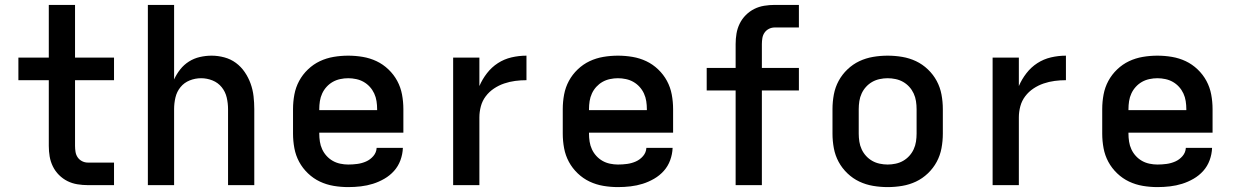

<svg xmlns="http://www.w3.org/2000/svg" viewBox="-20 -755 5040 783"><path d="M445 0H338Q317 0 295.5 -3.5Q274 -7 255 -16.5Q236 -26 220.5 -41.5Q205 -57 195.5 -76.5Q186 -96 182.5 -117Q179 -138 179 -160V-428H55V-520H179V-735H286V-520H445V-428H286V-160Q286 -148 288 -135.5Q290 -123 297 -113Q304 -103 315 -97.5Q326 -92 338 -92H445Z M583 0V-735H690V-431Q700 -453 715 -472Q730 -491 750.5 -504Q771 -517 795 -522.5Q819 -528 843 -528Q869 -528 895 -521Q921 -514 942 -498.5Q963 -483 978 -461Q993 -439 1002 -414Q1011 -389 1014 -362.5Q1017 -336 1017 -310V0H910V-310Q910 -334 904.5 -357.5Q899 -381 884 -399.5Q869 -418 846.5 -427Q824 -436 800 -436Q776 -436 753.5 -427Q731 -418 716 -399.5Q701 -381 695.5 -357.5Q690 -334 690 -310V0Z M1400 8Q1370 8 1340.5 3Q1311 -2 1284.5 -14.5Q1258 -27 1236 -48Q1214 -69 1200 -95Q1186 -121 1180.5 -150.5Q1175 -180 1175 -210V-310Q1175 -340 1180.5 -369.5Q1186 -399 1200 -425Q1214 -451 1236 -472Q1258 -493 1284.5 -505.5Q1311 -518 1340.5 -523Q1370 -528 1400 -528Q1430 -528 1459.5 -523Q1489 -518 1515.5 -505.5Q1542 -493 1564 -472Q1586 -451 1600 -425Q1614 -399 1619.5 -369.5Q1625 -340 1625 -310V-214H1282V-210Q1282 -194 1284.5 -177.5Q1287 -161 1294 -146Q1301 -131 1312 -119Q1323 -107 1337 -99Q1351 -91 1367.5 -87.5Q1384 -84 1400 -84Q1419 -84 1437.5 -86.5Q1456 -89 1473 -96.5Q1490 -104 1502.5 -118.5Q1515 -133 1516 -152H1623Q1622 -126 1613 -101.5Q1604 -77 1587 -58Q1570 -39 1547.5 -26Q1525 -13 1501 -5.5Q1477 2 1451.5 5Q1426 8 1400 8ZM1282 -306H1518V-310Q1518 -326 1515.5 -342.5Q1513 -359 1506 -374Q1499 -389 1488 -401Q1477 -413 1463 -421Q1449 -429 1432.5 -432.5Q1416 -436 1400 -436Q1384 -436 1367.5 -432.5Q1351 -429 1337 -421Q1323 -413 1312 -401Q1301 -389 1294 -374Q1287 -359 1284.5 -342.5Q1282 -326 1282 -310Z M1828 0V-520H1935V-404Q1947 -432 1966 -456.5Q1985 -481 2010.5 -497.5Q2036 -514 2066 -521Q2096 -528 2127 -528V-428Q2104 -428 2081 -425Q2058 -422 2036 -414.5Q2014 -407 1994.5 -394Q1975 -381 1961 -362.5Q1947 -344 1941 -321.5Q1935 -299 1935 -276V0Z M2500 8Q2470 8 2440.5 3Q2411 -2 2384.5 -14.5Q2358 -27 2336 -48Q2314 -69 2300 -95Q2286 -121 2280.5 -150.5Q2275 -180 2275 -210V-310Q2275 -340 2280.5 -369.5Q2286 -399 2300 -425Q2314 -451 2336 -472Q2358 -493 2384.5 -505.5Q2411 -518 2440.5 -523Q2470 -528 2500 -528Q2530 -528 2559.5 -523Q2589 -518 2615.5 -505.5Q2642 -493 2664 -472Q2686 -451 2700 -425Q2714 -399 2719.5 -369.5Q2725 -340 2725 -310V-214H2382V-210Q2382 -194 2384.5 -177.5Q2387 -161 2394 -146Q2401 -131 2412 -119Q2423 -107 2437 -99Q2451 -91 2467.5 -87.5Q2484 -84 2500 -84Q2519 -84 2537.5 -86.5Q2556 -89 2573 -96.5Q2590 -104 2602.5 -118.5Q2615 -133 2616 -152H2723Q2722 -126 2713 -101.5Q2704 -77 2687 -58Q2670 -39 2647.5 -26Q2625 -13 2601 -5.5Q2577 2 2551.5 5Q2526 8 2500 8ZM2382 -306H2618V-310Q2618 -326 2615.5 -342.5Q2613 -359 2606 -374Q2599 -389 2588 -401Q2577 -413 2563 -421Q2549 -429 2532.5 -432.5Q2516 -436 2500 -436Q2484 -436 2467.5 -432.5Q2451 -429 2437 -421Q2423 -413 2412 -401Q2401 -389 2394 -374Q2387 -359 2384.5 -342.5Q2382 -326 2382 -310Z M2980 0V-386H2862V-478H2980V-575Q2980 -597 2983.5 -618Q2987 -639 2996.5 -658.5Q3006 -678 3021.5 -693.5Q3037 -709 3056 -718.5Q3075 -728 3096.5 -731.5Q3118 -735 3140 -735H3238V-643H3140Q3127 -643 3116 -637.5Q3105 -632 3098 -622Q3091 -612 3089 -599.5Q3087 -587 3087 -575V-478H3238V-386H3087V0Z M3600 8Q3570 8 3540.5 3Q3511 -2 3484.5 -14.5Q3458 -27 3436 -48Q3414 -69 3400 -95Q3386 -121 3380.5 -150.5Q3375 -180 3375 -210V-310Q3375 -340 3380.5 -369.5Q3386 -399 3400 -425Q3414 -451 3436 -472Q3458 -493 3484.5 -505.5Q3511 -518 3540.5 -523Q3570 -528 3600 -528Q3630 -528 3659.5 -523Q3689 -518 3715.5 -505.5Q3742 -493 3764 -472Q3786 -451 3800 -425Q3814 -399 3819.5 -369.5Q3825 -340 3825 -310V-210Q3825 -180 3819.5 -150.5Q3814 -121 3800 -95Q3786 -69 3764 -48Q3742 -27 3715.5 -14.5Q3689 -2 3659.5 3Q3630 8 3600 8ZM3600 -84Q3616 -84 3632.5 -87.5Q3649 -91 3663 -99Q3677 -107 3688 -119Q3699 -131 3706 -146Q3713 -161 3715.5 -177.5Q3718 -194 3718 -210V-310Q3718 -326 3715.5 -342.5Q3713 -359 3706 -374Q3699 -389 3688 -401Q3677 -413 3663 -421Q3649 -429 3632.5 -432.5Q3616 -436 3600 -436Q3584 -436 3567.5 -432.5Q3551 -429 3537 -421Q3523 -413 3512 -401Q3501 -389 3494 -374Q3487 -359 3484.5 -342.5Q3482 -326 3482 -310V-210Q3482 -194 3484.5 -177.5Q3487 -161 3494 -146Q3501 -131 3512 -119Q3523 -107 3537 -99Q3551 -91 3567.5 -87.5Q3584 -84 3600 -84Z M4028 0V-520H4135V-404Q4147 -432 4166 -456.5Q4185 -481 4210.5 -497.5Q4236 -514 4266 -521Q4296 -528 4327 -528V-428Q4304 -428 4281 -425Q4258 -422 4236 -414.5Q4214 -407 4194.5 -394Q4175 -381 4161 -362.5Q4147 -344 4141 -321.5Q4135 -299 4135 -276V0Z M4700 8Q4670 8 4640.5 3Q4611 -2 4584.5 -14.5Q4558 -27 4536 -48Q4514 -69 4500 -95Q4486 -121 4480.5 -150.5Q4475 -180 4475 -210V-310Q4475 -340 4480.5 -369.5Q4486 -399 4500 -425Q4514 -451 4536 -472Q4558 -493 4584.5 -505.5Q4611 -518 4640.5 -523Q4670 -528 4700 -528Q4730 -528 4759.5 -523Q4789 -518 4815.5 -505.5Q4842 -493 4864 -472Q4886 -451 4900 -425Q4914 -399 4919.5 -369.5Q4925 -340 4925 -310V-214H4582V-210Q4582 -194 4584.5 -177.5Q4587 -161 4594 -146Q4601 -131 4612 -119Q4623 -107 4637 -99Q4651 -91 4667.5 -87.5Q4684 -84 4700 -84Q4719 -84 4737.5 -86.5Q4756 -89 4773 -96.5Q4790 -104 4802.5 -118.5Q4815 -133 4816 -152H4923Q4922 -126 4913 -101.5Q4904 -77 4887 -58Q4870 -39 4847.5 -26Q4825 -13 4801 -5.5Q4777 2 4751.5 5Q4726 8 4700 8ZM4582 -306H4818V-310Q4818 -326 4815.5 -342.5Q4813 -359 4806 -374Q4799 -389 4788 -401Q4777 -413 4763 -421Q4749 -429 4732.5 -432.5Q4716 -436 4700 -436Q4684 -436 4667.5 -432.5Q4651 -429 4637 -421Q4623 -413 4612 -401Q4601 -389 4594 -374Q4587 -359 4584.5 -342.5Q4582 -326 4582 -310Z"/></svg>

Font: Iosevka Aile Semibold
Style: Regular
Weight: 600
Designer: Belleve Invis
Foundry: Belleve Invis
Version: Version 31.1.0; ttfautohint (v1.8.4)